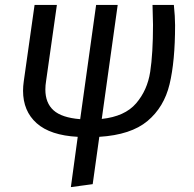

<svg xmlns="http://www.w3.org/2000/svg" viewBox="-20 -547 792 783"><path d="M385 11 358 204 269 216 297 11Q185 5 129.5 -44.5Q74 -94 74 -177Q74 -195 77 -216L121 -527H212L168 -217Q165 -199 165 -182Q165 -127 198.5 -97Q232 -67 307 -61L372 -527H460L395 -62Q489 -72 535 -125.5Q581 -179 592.5 -254Q604 -329 604 -446Q604 -469 602 -527H689Q694 -479 694 -444Q694 -297 671.5 -203.5Q649 -110 581.5 -53.5Q514 3 385 11Z"/></svg>

Font: FiraGO
Style: Italic
Weight: 400
Italic angle: -8°
Designer: bBox Type GmbH
Foundry: bBox Type GmbH
Version: Version 1.001